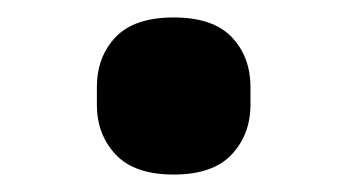

<svg xmlns="http://www.w3.org/2000/svg" viewBox="-20 -413 398 220"><path d="M179 -213Q134 -213 112.5 -236Q91 -259 91 -293V-313Q91 -348 112.5 -370.5Q134 -393 179 -393Q224 -393 245.5 -370.5Q267 -348 267 -313V-293Q267 -259 245.5 -236Q224 -213 179 -213Z"/></svg>

Font: IBM Plex Sans Var
Style: Regular
Weight: 400
Designer: Mike Abbink, Paul van der Laan, Pieter van Rosmalen
Foundry: Bold Monday
Version: Version 3.000